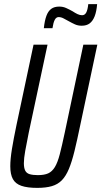

<svg xmlns="http://www.w3.org/2000/svg" viewBox="-20 -905 493 933"><path d="M161 8Q113 8 84 -2Q55 -12 42.5 -35Q30 -58 30 -97Q30 -132 38 -181Q46 -230 60 -297L143 -688H211L120 -262Q109 -208 102.5 -171.5Q96 -135 96 -112Q96 -89 102.5 -76Q109 -63 124.5 -58.5Q140 -54 164 -54Q195 -54 214 -62.5Q233 -71 246.5 -93Q260 -115 270.5 -155.5Q281 -196 295 -262L385 -688H453L370 -297Q355 -224 342 -171Q329 -118 314.5 -83.5Q300 -49 280.5 -29Q261 -9 232 -0.5Q203 8 161 8ZM193 -768Q197 -805 205.5 -828Q214 -851 229 -862Q244 -873 268 -873Q286 -873 301.5 -866Q317 -859 333 -850Q345 -842 356.5 -836.5Q368 -831 379 -831Q392 -831 399 -844Q406 -857 409 -885H452Q449 -849 440 -826Q431 -803 416 -791.5Q401 -780 377 -780Q359 -780 344.5 -786.5Q330 -793 314 -802Q301 -809 289 -815.5Q277 -822 265 -822Q253 -822 246 -808.5Q239 -795 235 -768Z"/></svg>

Font: Saira ExtraCondensed
Style: Italic
Weight: 400
Width: 2
Italic angle: -12°
Designer: Hector Gatti with collaboration of the Omnibus-Type team
Foundry: Omnibus-Type
Version: Version 1.101